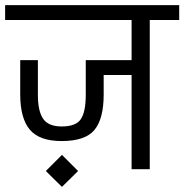

<svg xmlns="http://www.w3.org/2000/svg" viewBox="-30 -661 720 750"><path d="M0 0ZM670 -641V-583H555V0H484V-368H375V-292Q375 -197 339 -153.5Q303 -110 211 -110Q124 -110 86.5 -154.5Q49 -199 49 -292V-426H118V-290Q118 -227 138.5 -197Q159 -167 211 -167Q267 -167 286 -196Q305 -225 305 -290V-426H484V-583H-10V-641ZM149 7 212 -56 275 7 212 69Z"/></svg>

Font: Biryani Light
Style: Regular
Weight: 300
Designer: Dan Reynolds and Mathieu Réguer
Foundry: Dan Reynolds and Mathieu Réguer
Version: Version 1.004; ttfautohint (v1.1) -l 5 -r 5 -G 72 -x 0 -D la